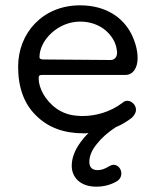

<svg xmlns="http://www.w3.org/2000/svg" viewBox="-20 -484 584 720"><path d="M294 16C300 16 306 16 312 15C301 25 292 36 283 48C260 79 249 109 249 138C249 178 278 216 341 216C368 216 393 210 416 197C429 190 435 179 435 166C435 150 423 134 406 134C401 134 395 136 390 139C374 149 360 154 347 154C326 154 315 144 315 123C315 102 324 79 343 56C361 33 385 12 414 -7C436 -16 456 -28 475 -43C485 -53 490 -63 490 -72C490 -91 473 -106 458 -106C451 -106 445 -104 440 -99C393 -63 337 -49 291 -49C283 -49 276 -49 269 -50C240 -52 215 -61 193 -76C149 -107 125 -154 125 -190C125 -203 130 -203 142 -203H450C479 -203 496 -229 496 -266C496 -295 488 -325 473 -356C442 -417 379 -464 280 -464C141 -464 48 -361 48 -234C48 -156 70 -95 115 -51C160 -6 219 16 294 16ZM142 -261C133 -261 128 -264 128 -269C128 -334 198 -403 280 -403C317 -403 349 -392 375 -371C400 -349 415 -324 418 -296C419 -293 419 -289 419 -286C419 -273 412 -259 395 -259Z"/></svg>

Font: Dongle Light
Style: Regular
Weight: 300
Designer: Yanghee Ryu
Foundry: Yanghee Ryu
Version: Version 2.000